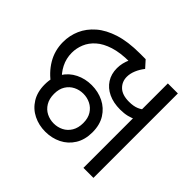

<svg xmlns="http://www.w3.org/2000/svg" viewBox="-158 -858 1058 1058"><g transform="rotate(45 371.0 -329.0)"><path d="M153 -198Q97 -236 64.5 -290.5Q32 -345 32 -411Q32 -462 52 -507.5Q72 -553 113.5 -589Q155 -625 220 -645.5Q285 -666 376 -666Q384 -666 390.5 -666Q397 -666 404.5 -666Q412 -666 421 -666L429 -589Q415 -591 401.5 -592Q388 -593 369 -593Q297 -593 247 -577Q197 -561 166.5 -534Q136 -507 122 -473Q108 -439 108 -403Q108 -359 127.5 -320.5Q147 -282 181 -254L153 -198ZM312 8Q262 8 219.5 -13Q177 -34 151.5 -75Q126 -116 126 -174Q126 -232 151.5 -272.5Q177 -313 219.5 -334Q262 -355 312 -355Q363 -355 405.5 -334Q448 -313 473.5 -272.5Q499 -232 499 -174Q499 -116 473.5 -75Q448 -34 405.5 -13Q363 8 312 8ZM313 -57Q343 -57 369 -70Q395 -83 411 -109.5Q427 -136 427 -174Q427 -212 411 -237.5Q395 -263 369 -276Q343 -289 313 -289Q283 -289 257 -276Q231 -263 215 -237.5Q199 -212 199 -174Q199 -136 215 -109.5Q231 -83 257 -70Q283 -57 313 -57ZM602 -658H680V0H602ZM518 -370Q465 -370 426 -388.5Q387 -407 365.5 -440.5Q344 -474 344 -519Q344 -559 362.5 -599Q381 -639 421 -666L457 -626Q438 -602 427 -575.5Q416 -549 416 -524Q416 -486 442.5 -460.5Q469 -435 522 -435Q557 -435 580.5 -445Q604 -455 615 -469L648 -418Q635 -403 616 -392.5Q597 -382 572.5 -376Q548 -370 518 -370Z"/></g></svg>

Font: hexoriya15
Style: Book
Weight: 400
Designer: Jelle Bosma - Monotype Design Team
Foundry: Monotype Imaging Inc.
Version: Version 2.003